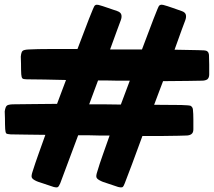

<svg xmlns="http://www.w3.org/2000/svg" viewBox="-108 -773 910 817"><path d="M781.2 -540Q781.2 -540 781.2 -540Q782.2 -524.4 782.2 -498Q782.2 -471.7 782.2 -456.1Q782.2 -442.4 774.4 -435.5Q765.6 -429.7 751 -429.7Q746.1 -429.7 691.4 -428.7Q637.7 -428.7 585.9 -427.7Q580.1 -413.1 570.3 -386.7Q560.5 -360.4 547.9 -327.1Q627 -327.1 663.1 -326.2Q699.2 -325.2 704.1 -322.3Q709 -318.4 710.9 -314.5Q712.9 -309.6 712.9 -306.6Q714.8 -290 714.8 -264.6Q714.8 -238.3 714.8 -222.7Q714.8 -208 706.1 -202.1Q698.2 -196.3 683.6 -196.3Q679.7 -196.3 649.4 -195.3Q618.2 -195.3 580.1 -194.3Q559.6 -194.3 538.1 -194.3Q516.6 -194.3 498 -194.3Q474.6 -130.9 454.1 -75.2Q432.6 -19.5 422.9 6.8Q418 20.5 413.1 23.4Q410.2 24.4 407.2 24.4Q402.3 24.4 394.5 22.5Q377.9 17.6 350.6 7.8Q323.2 -1 323.2 -2Q305.7 -9.8 302.7 -17.6Q299.8 -24.4 305.7 -42Q315.4 -75.2 330.1 -116.2Q343.8 -156.2 358.4 -196.3Q336.9 -196.3 316.4 -196.3Q294.9 -196.3 273.4 -197.3Q262.7 -197.3 250 -197.3Q238.3 -197.3 224.6 -197.3Q201.2 -133.8 179.7 -77.1Q158.2 -19.5 148.4 6.8Q142.6 20.5 137.7 23.4Q135.7 24.4 132.8 24.4Q127.9 24.4 120.1 22.5Q103.5 17.6 76.2 7.8Q48.8 -1 47.9 -2Q30.3 -9.8 27.3 -17.6Q24.4 -24.4 30.3 -42Q41 -76.2 55.7 -117.2Q70.3 -159.2 85 -199.2Q43.9 -200.2 4.9 -200.2Q-33.2 -201.2 -62.5 -201.2Q-77.1 -202.1 -81.1 -205.1Q-85 -209 -85.9 -223.6Q-86.9 -240.2 -86.9 -269.5Q-87.9 -297.9 -87.9 -298.8Q-85 -318.4 -79.1 -323.2Q-74.2 -328.1 -54.7 -329.1Q-21.5 -330.1 31.2 -330.1Q83 -331.1 134.8 -331.1Q142.6 -351.6 152.3 -377.9Q162.1 -403.3 172.9 -432.6Q126 -433.6 82 -434.6Q38.1 -434.6 5.9 -435.5Q-8.8 -435.5 -12.7 -439.5Q-16.6 -443.4 -17.6 -457Q-18.6 -473.6 -18.6 -502.9Q-19.5 -532.2 -19.5 -532.2Q-17.6 -551.8 -11.7 -556.6Q-5.9 -561.5 13.7 -562.5Q49.8 -564.5 108.4 -564.5Q168 -564.5 221.7 -564.5Q249 -637.7 270.5 -692.4Q292 -747.1 294.9 -749Q298.8 -752.9 303.7 -752.9Q308.6 -752.9 311.5 -752Q327.1 -748 351.6 -739.3Q377 -730.5 391.6 -725.6Q405.3 -720.7 408.2 -710.9Q411.1 -701.2 406.2 -687.5Q404.3 -683.6 390.6 -645.5Q377 -608.4 360.4 -562.5Q387.7 -562.5 422.9 -562.5Q458 -562.5 496.1 -562.5Q523.4 -635.7 544.9 -691.4Q566.4 -747.1 569.3 -749Q574.2 -752.9 578.1 -752.9Q579.1 -752.9 580.1 -752.9Q584 -752.9 586.9 -752Q602.5 -748 627 -739.3Q651.4 -730.5 666 -725.6Q679.7 -720.7 682.6 -710.9Q685.5 -701.2 680.7 -687.5Q679.7 -683.6 665 -645.5Q651.4 -607.4 634.8 -561.5Q703.1 -560.5 735.4 -559.6Q767.6 -559.6 772.5 -555.7Q777.3 -552.7 779.3 -547.9Q780.3 -543.9 781.2 -540ZM309.6 -430.7Q309.6 -430.7 309.6 -431.6Q303.7 -416 293.9 -389.6Q284.2 -362.3 271.5 -329.1Q295.9 -329.1 332 -329.1Q367.2 -328.1 406.2 -328.1Q414.1 -348.6 423.8 -375Q433.6 -400.4 444.3 -429.7Q418 -429.7 391.6 -429.7Q365.2 -430.7 339.8 -430.7Q333 -430.7 325.2 -430.7Q317.4 -430.7 309.6 -430.7Z"/></svg>

Font: KARPATY Font
Style: Regular
Weight: 400
Designer: Inna Sieryk
Version: Version 1.1